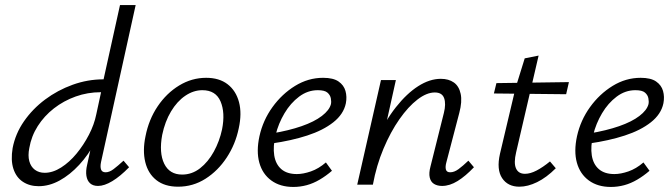

<svg xmlns="http://www.w3.org/2000/svg" viewBox="-20 -731 2659 760"><path d="M133 6Q97 6 70.5 -11.5Q44 -29 33 -63Q22 -97 30 -145Q41 -202 75 -251Q109 -300 158.5 -337Q208 -374 267.5 -395.5Q327 -417 390 -417L455 -711H517L380 -90Q376 -71 380 -60Q384 -49 398 -49Q413 -49 429.5 -61.5Q446 -74 469 -95L491 -69Q456 -33 424.5 -14Q393 5 368 5Q348 5 336.5 -5.5Q325 -16 322 -35Q319 -54 325 -79L361 -243L398 -277Q384 -220 357 -169Q330 -118 293.5 -78.5Q257 -39 216 -16.5Q175 6 133 6ZM157 -47Q189 -47 222 -68Q255 -89 283 -123Q311 -157 332 -197.5Q353 -238 361 -278L385 -389L414 -366H379Q327 -366 279.5 -349Q232 -332 193.5 -302Q155 -272 129.5 -232Q104 -192 96 -145Q90 -115 96 -93Q102 -71 118 -59Q134 -47 157 -47Z M685 8Q632 8 599 -18Q566 -44 555 -89.5Q544 -135 556 -192Q569 -258 604 -310Q639 -362 689 -392.5Q739 -423 796 -423Q848 -423 881 -397.5Q914 -372 926 -327Q938 -282 925 -223Q912 -160 877.5 -107.5Q843 -55 793.5 -23.5Q744 8 685 8ZM701 -40Q740 -40 772 -65Q804 -90 826.5 -131Q849 -172 859 -219Q872 -285 853 -329.5Q834 -374 781 -374Q746 -374 713.5 -352Q681 -330 657 -290Q633 -250 622 -197Q609 -126 630 -83Q651 -40 701 -40Z M1141 9Q1089 9 1054 -16.5Q1019 -42 1006.5 -87Q994 -132 1007 -192Q1021 -255 1058.5 -307Q1096 -359 1148 -391Q1200 -423 1259 -423Q1299 -423 1320 -408.5Q1341 -394 1347.5 -371Q1354 -348 1349 -322Q1340 -279 1299.5 -247Q1259 -215 1196 -194.5Q1133 -174 1055 -163L1057 -203Q1123 -214 1173.5 -231.5Q1224 -249 1254 -272Q1284 -295 1290 -319Q1292 -329 1289.5 -342Q1287 -355 1276 -364.5Q1265 -374 1238 -374Q1198 -374 1164 -348.5Q1130 -323 1106 -282.5Q1082 -242 1071 -197Q1060 -151 1065.5 -116Q1071 -81 1093.5 -61.5Q1116 -42 1155 -42Q1180 -42 1210.5 -52.5Q1241 -63 1270 -88L1294 -55Q1271 -35 1245.5 -20Q1220 -5 1194 2Q1168 9 1141 9Z M1730 5Q1711 5 1698 -3Q1685 -11 1681 -28.5Q1677 -46 1684 -72L1737 -284Q1746 -320 1738 -342.5Q1730 -365 1701 -365Q1669 -365 1632.5 -337Q1596 -309 1561 -259Q1526 -209 1498 -142.5Q1470 -76 1456 0H1411Q1434 -97 1469 -174.5Q1504 -252 1547 -306.5Q1590 -361 1635.5 -390Q1681 -419 1725 -419Q1756 -419 1776.5 -404.5Q1797 -390 1803.5 -359.5Q1810 -329 1798 -284L1747 -89Q1742 -71 1745 -60Q1748 -49 1762 -49Q1778 -49 1795 -61.5Q1812 -74 1834 -95L1856 -69Q1823 -34 1791.5 -14.5Q1760 5 1730 5ZM1394 0 1488 -414H1547L1455 0Z M2036 8Q1990 8 1967.5 -26Q1945 -60 1959 -122L2021 -384L2057 -500L2112 -511L2023 -128Q2013 -86 2022.5 -64.5Q2032 -43 2058 -43Q2079 -43 2104 -56Q2129 -69 2157 -92L2180 -65Q2143 -28 2106 -10Q2069 8 2036 8ZM1935 -361 1945 -402 2232 -406 2221 -358Z M2398 9Q2346 9 2311 -16.5Q2276 -42 2263.5 -87Q2251 -132 2264 -192Q2278 -255 2315.5 -307Q2353 -359 2405 -391Q2457 -423 2516 -423Q2556 -423 2577 -408.5Q2598 -394 2604.5 -371Q2611 -348 2606 -322Q2597 -279 2556.5 -247Q2516 -215 2453 -194.5Q2390 -174 2312 -163L2314 -203Q2380 -214 2430.5 -231.5Q2481 -249 2511 -272Q2541 -295 2547 -319Q2549 -329 2546.5 -342Q2544 -355 2533 -364.5Q2522 -374 2495 -374Q2455 -374 2421 -348.5Q2387 -323 2363 -282.5Q2339 -242 2328 -197Q2317 -151 2322.5 -116Q2328 -81 2350.5 -61.5Q2373 -42 2412 -42Q2437 -42 2467.5 -52.5Q2498 -63 2527 -88L2551 -55Q2528 -35 2502.5 -20Q2477 -5 2451 2Q2425 9 2398 9Z"/></svg>

Font: Ysabeau
Style: Italic
Weight: 400
Italic angle: -12°
Designer: Christian Thalmann (Catharsis Fonts)
Version: Version 2.000;gftools[0.9.27.dev2+g8671c4b]